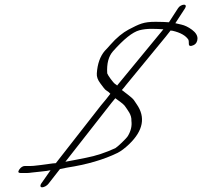

<svg xmlns="http://www.w3.org/2000/svg" viewBox="-20 -718 862 819"><path d="M186.6 66 235.8 3 265.8 -3C350.3 -16 422.7 -37 481.8 -66C495.5 -73 512.2 -85 531.9 -104C590.8 -161 601.6 -218 563.3 -273L551.2 -291C542.7 -303 511.9 -324 499.8 -334C506.3 -341 511.1 -347 516.4 -354L687.3 -562C693.9 -571 701.6 -580 707.7 -588C710.2 -587 712.2 -587 715.2 -587C750.2 -579 772.8 -566 784 -548C785 -546 785.5 -539 785.6 -529C786.7 -521 793.2 -520 804.6 -525C816.1 -530 822 -540 822.4 -553C822.8 -566 815.2 -579 799.1 -591C783.1 -603 767.5 -610 754 -613C740.5 -616 731.4 -618 727.9 -619L769.5 -683C774.9 -692 772.8 -698 764.8 -698C756.8 -698 744.9 -692 739.5 -683L700.6 -623C686.8 -624 668.2 -625 644.2 -625C591.4 -625 575.3 -616 528.7 -592C504.2 -579 476.8 -557 450.7 -527C442.9 -518 435.8 -510 426.9 -501C407.3 -478 395.6 -446 393 -405C391.9 -391 396.8 -377 408.3 -362C419.9 -347 426.6 -336 433.8 -332C441 -328 446.5 -323 450.7 -318C439.5 -303 425.8 -286 410.4 -268L218.2 -22C206.2 -22 165.1 -15 153.6 -14C139.1 -13 126.7 -10 111.7 -10H86.7C77.7 -10 69.2 -5 62.3 5C55.3 15 57.9 20 67.9 20H94.9C101.9 20 108.4 19 115.9 18C128.8 16 182.5 12 195.7 8L155.2 66C150.3 74 151.8 81 159.8 81C167.8 81 180.7 74 186.6 66ZM471.9 -299C481 -292 505.1 -276 511.8 -267C525.2 -247 542.1 -229 540.6 -202C543.2 -182 539.2 -161 525.6 -138C519.1 -127 481 -91 472 -86C430.8 -67 388.9 -53 347 -45C297.9 -35 290.1 -34 258.9 -28L435.1 -253C451.1 -274 463.6 -289 471.9 -299ZM481 -355 479.8 -353C478.6 -355 475 -357 470.8 -360C462.9 -365 439.8 -397 437.4 -405C434.6 -447 443.3 -478 461.7 -499C508 -551 545 -581 574.9 -589C590.5 -593 607.3 -595 626.5 -595C645.7 -595 661.9 -594 676.9 -593Z"/></svg>

Font: MewTooHand
Style: UltimateItaWide
Weight: 400
Designer: Mew Too, Robert Jablonski
Version: Version 0.77